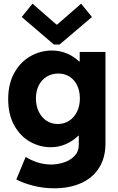

<svg xmlns="http://www.w3.org/2000/svg" viewBox="-20 -808 641 1041"><path d="M68.4 165 119.1 43Q148.4 61.5 184.6 72.8Q220.7 84 256.8 84Q291.5 84 326.2 72.8Q360.8 61.5 384 37.6Q407.2 13.7 407.2 -21.5V-72.3H404.8Q374 -42.5 335.9 -26.1Q297.9 -9.8 254.9 -9.8Q196.3 -9.8 143.6 -39.1Q90.8 -68.4 57.6 -127.4Q24.4 -186.5 24.4 -270.5Q24.4 -354 57.9 -413.6Q91.3 -473.1 145.3 -503.4Q199.2 -533.7 259.8 -534.2Q303.7 -534.2 341.6 -518.6Q379.4 -502.9 409.2 -474.6H412.1V-526.4H551.8V-30.3Q551.8 47.9 516.8 102.5Q481.9 157.2 419.2 185.1Q356.4 212.9 274.4 212.9Q214.4 212.9 159.7 198.7Q105 184.6 68.4 165ZM413.1 -274.4Q413.1 -315.4 397.9 -345.9Q382.8 -376.5 356.4 -392.8Q330.1 -409.2 295.9 -409.2Q260.7 -409.2 233.4 -392.6Q206.1 -376 190.4 -345.5Q174.8 -314.9 174.8 -274.4Q174.8 -233.9 190.2 -202.4Q205.6 -170.9 232.2 -153.3Q258.8 -135.7 293 -135.7Q327.6 -135.7 354.7 -153.1Q381.8 -170.4 397.5 -202.1Q413.1 -233.9 413.1 -274.4ZM286.1 -674.8H290L419.9 -788.1L478.5 -715.8L302.7 -566.4H272.5L97.7 -715.8L156.2 -788.1Z"/></svg>

Font: Reddit Sans Vanilla ExtraBold
Style: Regular
Weight: 800
Designer: Stephen Hutchings
Foundry: Reddit
Version: Version 1.013